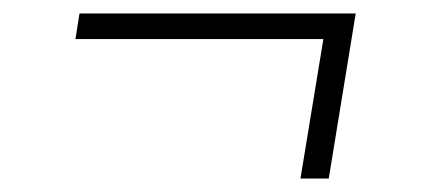

<svg xmlns="http://www.w3.org/2000/svg" viewBox="-20 -379 640 285"><path d="M426 -114 460 -321H92L98 -359H508L468 -114Z"/></svg>

Font: Iosevka Extralight Extended
Style: Italic
Weight: 200
Width: 7
Italic angle: -9°
Monospace: yes
Designer: Belleve Invis
Foundry: Belleve Invis
Version: Version 32.5.0; ttfautohint (v1.8.4)